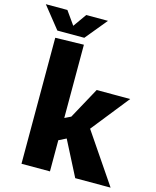

<svg xmlns="http://www.w3.org/2000/svg" viewBox="-181 -1010 897 1101"><g transform="rotate(15 267.5 -460.0)"><path d="M54 -748 223 -752V-317L260 -335L361 -520H560L382 -296L583 0H373L267 -207L223 -185V0H54ZM55 -791 -48 -920H80L136 -841L192 -920H321L215 -791Z"/></g></svg>

Font: Murecho
Style: Bold
Weight: 700
Designer: Neil Summerour
Foundry: Positype
Version: Version 1.010; ttfautohint (v1.8.3)